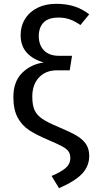

<svg xmlns="http://www.w3.org/2000/svg" viewBox="-20 -770 487 1005"><path d="M447 -695 401 -639Q372 -659 345.5 -668.5Q319 -678 286 -678Q233 -678 208 -652Q183 -626 183 -581Q183 -533 211 -505.5Q239 -478 287 -478H357L345 -402H279Q219 -402 184 -364.5Q149 -327 149 -264Q149 -220 161 -193.5Q173 -167 202 -147.5Q231 -128 289 -104Q349 -79 381 -60Q413 -41 430 -16Q447 9 447 46Q447 100 409.5 139.5Q372 179 289 215L250 151Q298 131 323 110Q348 89 348 57Q348 36 338.5 22.5Q329 9 306 -3.5Q283 -16 234 -37Q170 -64 132 -89Q94 -114 72 -155.5Q50 -197 50 -262Q50 -343 96 -388.5Q142 -434 209 -443Q152 -459 120 -494.5Q88 -530 88 -586Q88 -633 111 -670.5Q134 -708 176 -729Q218 -750 274 -750Q328 -750 369.5 -736.5Q411 -723 447 -695Z"/></svg>

Font: Fira GO
Style: Regular
Weight: 400
Designer: Carrois Corporate
Foundry: Carrois Corporate GbR
Version: Version 0.300